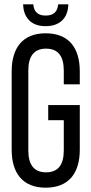

<svg xmlns="http://www.w3.org/2000/svg" viewBox="-20 -861 423 888"><path d="M296 -841Q295 -794 268 -767Q240 -740 191 -740Q142 -740 115 -767Q88 -794 87 -841H134Q138 -789 191 -789Q245 -789 249 -841ZM311 -659Q349 -613 349 -531V-471H275V-535Q275 -636 193 -636Q111 -636 111 -535V-165Q111 -64 193 -64Q275 -64 275 -165V-305H203V-375H349V-169Q349 -87 311 -41Q270 7 191 7Q113 7 72 -41Q34 -87 34 -169V-531Q34 -613 72 -659Q113 -707 191 -707Q270 -707 311 -659Z"/></svg>

Font: Adderley Regular
Style: Regular
Weight: 400
Designer: gorohovskiy
Version: Version 1.003 November 13, 2017